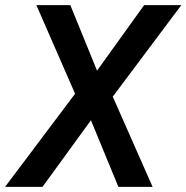

<svg xmlns="http://www.w3.org/2000/svg" viewBox="-50 -731 729 751"><path d="M225.1 -710.9 329.6 -454.6 513.7 -710.9H659.2L391.1 -353L546.9 0H413.1L305.7 -260.7L116.2 0H-30.3L243.7 -364.3L92.3 -710.9Z"/></svg>

Font: Mardoto Medium
Style: Italic
Weight: 500
Italic angle: -12°
Designer: Christian Robertson, Vahan Hovhannisyan
Foundry: Google
Version: Version 1.000